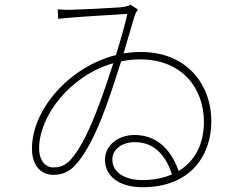

<svg xmlns="http://www.w3.org/2000/svg" viewBox="-20 -762 1040 805"><path d="M576 -7C507 -7 451 -37 451 -93C451 -137 492 -166 546 -166C628 -166 676 -108 701 -31C665 -15 623 -7 576 -7ZM393 -317C359 -227 319 -137 272 -88C247 -64 225 -60 203 -60C173 -60 144 -86 144 -140C144 -275 273 -445 455 -497C436 -438 415 -375 393 -317ZM528 -742C516 -736 503 -733 482 -731C425 -727 316 -722 279 -721C260 -720 235 -722 222 -723L224 -683C310 -693 455 -699 514 -704C505 -661 487 -599 466 -531C268 -481 114 -301 114 -139C114 -63 156 -29 203 -29C240 -29 268 -40 296 -70C335 -111 381 -195 421 -306C446 -373 468 -442 488 -505C514 -510 540 -513 568 -513C744 -513 835 -391 835 -251C835 -158 797 -86 729 -45C705 -114 653 -196 544 -196C478 -196 420 -155 420 -92C420 -25 478 23 577 23C785 23 866 -117 866 -253C866 -411 760 -544 572 -544C547 -544 522 -542 498 -538C517 -602 533 -657 544 -694C547 -705 553 -714 558 -722Z"/></svg>

Font: Source Han Sans CN ExtraLight
Style: Regular
Weight: 250
Designer: Ryoko NISHIZUKA (kana & ideographs); Paul D. Hunt (Latin, Greek & Cyrillic); Wenlong ZHANG (bopomofo); Sandoll Communica
Foundry: Adobe Systems Incorporated
Version: Version 1.004;PS 1.004;hotconv 16.6.51;makeotf.lib2.5.65220